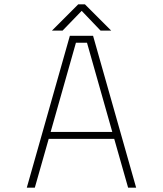

<svg xmlns="http://www.w3.org/2000/svg" viewBox="-20 -865 750 885"><path d="M570.5 0 506.5 -225H204.5L140.5 0H103.5L302 -700H409L607.5 0ZM330 -668 213.5 -257H497.5L381 -668ZM492.5 -724H443.5L356.5 -815L268.5 -724H219.5L340.5 -845H371.5Z"/></svg>

Font: League Mono Thin
Style: Regular
Weight: 100
Width: 6
Designer: Tyler Finck
Foundry: The League of Moveable Type / Tyler Finck
Version: Version 2.300;RELEASE